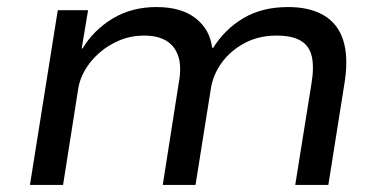

<svg xmlns="http://www.w3.org/2000/svg" viewBox="-20 -525 1093 545"><path d="M65 0 144 -496H230L212 -388L214 -387Q246 -440 300 -472.5Q354 -505 424 -505Q495 -505 535.5 -473Q576 -441 582 -390L585 -389Q618 -442 671 -473.5Q724 -505 798 -505Q859 -505 899 -481.5Q939 -458 954 -411.5Q969 -365 959 -296L912 0H818L864 -287Q872 -335 865 -365Q858 -395 833.5 -409.5Q809 -424 765 -424Q714 -424 674 -402.5Q634 -381 609 -346.5Q584 -312 578 -270L535 0H442L487 -287Q496 -334 486.5 -364Q477 -394 452.5 -409Q428 -424 389 -424Q352 -424 319.5 -410.5Q287 -397 262 -375Q237 -353 221.5 -326.5Q206 -300 202 -273L159 0Z"/></svg>

Font: Nunito Sans 7pt SemiExpanded
Style: Italic
Weight: 400
Width: 6
Italic angle: -9°
Designer: Vernon Adams
Foundry: Vernon Adams
Version: Version 3.101;gftools[0.9.27]